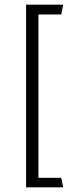

<svg xmlns="http://www.w3.org/2000/svg" viewBox="-20 -716 299 824"><path d="M92 -696H251L243 -654H145V47H243L251 88H92Z"/></svg>

Font: Palanquin ExtraLight
Style: Regular
Weight: 275
Designer: Pria Ravichandran
Version: Version 1.001